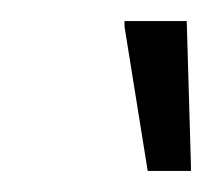

<svg xmlns="http://www.w3.org/2000/svg" viewBox="-20 -740 201 182"><path d="M120 -578 98 -715V-720H157L161 -583V-578Z"/></svg>

Font: Saira UltraCondensed
Style: Italic
Weight: 400
Width: 1
Italic angle: -12°
Designer: Hector Gatti with collaboration of the Omnibus-Type team
Foundry: Omnibus-Type
Version: Version 1.101